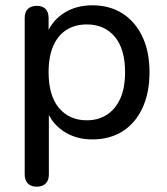

<svg xmlns="http://www.w3.org/2000/svg" viewBox="-20 -516 627 723"><path d="M118 187Q97 187 85 175Q73 163 73 141V-448Q73 -471 85 -482.5Q97 -494 118 -494Q140 -494 151.5 -482.5Q163 -471 163 -448V-357L152 -375Q168 -430 215 -463Q262 -496 328 -496Q393 -496 441 -465.5Q489 -435 516 -378.5Q543 -322 543 -244Q543 -167 516.5 -109.5Q490 -52 441.5 -21.5Q393 9 328 9Q263 9 216 -24Q169 -57 153 -111H164V141Q164 163 152 175Q140 187 118 187ZM307 -63Q350 -63 382.5 -84Q415 -105 433 -145Q451 -185 451 -244Q451 -332 412 -378Q373 -424 307 -424Q263 -424 230.5 -403.5Q198 -383 180.5 -343Q163 -303 163 -244Q163 -156 202 -109.5Q241 -63 307 -63Z"/></svg>

Font: Nunito ExtraLight Medium
Style: Regular
Weight: 500
Version: Version 3.602